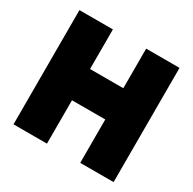

<svg xmlns="http://www.w3.org/2000/svg" viewBox="-146 -799 950 947"><g transform="rotate(30 329.5 -325.0)"><path d="M45 -650.5H235.5V-425H425V-650.5H615V0H425V-247H235.5V0H45Z"/></g></svg>

Font: Overused Grotesk Black
Style: Regular
Weight: 900
Version: Version 0.004